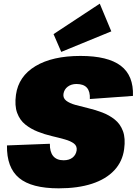

<svg xmlns="http://www.w3.org/2000/svg" viewBox="-20 -1018 745 1047"><path d="M300 9Q152 9 84 -47.5Q16 -104 18 -225L252 -234Q251 -190 270 -167Q289 -144 327 -144Q357 -144 375.5 -158.5Q394 -173 398 -198Q401 -222 383 -235.5Q365 -249 333 -258Q301 -267 262.5 -276Q224 -285 186 -300Q148 -315 118 -339Q88 -363 73.5 -402.5Q59 -442 67 -501Q81 -602 173.5 -657.5Q266 -713 419 -713Q568 -713 638.5 -659.5Q709 -606 705 -495L470 -478Q472 -519 454 -539.5Q436 -560 397 -560Q369 -560 349.5 -545.5Q330 -531 326 -506Q323 -483 341 -469Q359 -455 391 -446Q423 -437 461.5 -428Q500 -419 538 -404.5Q576 -390 606 -366Q636 -342 650.5 -303Q665 -264 657 -205Q648 -137 603 -89Q558 -41 481.5 -16Q405 9 300 9ZM587 -847 314 -735 272 -832 524 -998Z"/></svg>

Font: Pathway Extreme SemiCondensed Black
Style: Italic
Weight: 900
Width: 4
Italic angle: -8°
Version: Version 1.001;gftools[0.9.26]